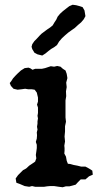

<svg xmlns="http://www.w3.org/2000/svg" viewBox="-20 -785 411 809"><path d="M208 -504 221 -507 235 -504 245 -495 256 -488 261 -474 264 -456 259 -437 261 -418 258 -400 259 -380 256 -362V-290L258 -272L254 -253V-231L252 -210L254 -189L251 -171L252 -161V-150L251 -138L258 -125L261 -108L266 -95L276 -94L290 -90L306 -87L322 -83H340L355 -75L369 -66L371 -49L355 -42L340 -29H320L308 -17L299 -7L285 -3L273 0H258L244 4L228 2L208 -1H191L179 0L166 2H128L115 -1L103 2L84 -1L63 -10L49 -15L46 -33L56 -47L77 -68L90 -75L103 -87L115 -95L128 -104L133 -118L131 -132L133 -146L135 -161V-175L131 -187L135 -201L136 -215L135 -227L138 -239L136 -251L138 -264V-274L140 -286L138 -297L140 -309V-332L136 -344L140 -357V-374L135 -395L126 -407L113 -409H98L86 -411L72 -409L54 -407L37 -411L26 -423L21 -435L28 -444L35 -455L46 -467L56 -477L68 -488L84 -498L100 -500L108 -497L117 -491L128 -495H156L170 -498L194 -506ZM272 -759 286 -765 301 -763 316 -759 328 -755 336 -741 340 -717 333 -704 322 -691 309 -680 295 -667 282 -658 268 -648 254 -636 241 -624 229 -610 220 -595 208 -586 196 -579 184 -570 172 -560 158 -551 138 -556 125 -563 116 -578 113 -588 116 -599 125 -612 135 -622 146 -634 155 -643 179 -661 191 -669 202 -678 209 -690 217 -702 223 -715 233 -727 245 -738 259 -749Z"/></svg>

Font: Tagesschrift
Style: Regular
Weight: 400
Designer: Yanone
Version: Version 2.000; ttfautohint (v1.8.4.7-5d5b)